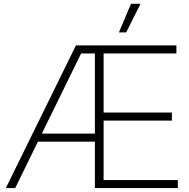

<svg xmlns="http://www.w3.org/2000/svg" viewBox="-20 -959 962 979"><path d="M9.8 0H57.6L173.3 -236.8H463.9V0H886.7V-41H508.3V-344.2H856.4V-385.3H508.3V-686.5H879.4V-727.5H367.2ZM586.4 -793.9H623.5L696.3 -939.5H647.9ZM193.4 -277.8 393.6 -686.5H463.9V-277.8Z"/></svg>

Font: Raveo Display Display ExLight
Style: Regular
Weight: 200
Designer: Jakub Foglar, Rasmus Andersson (Inter)
Foundry: Jakubfoglar.com
Version: Version 1.100;Glyphs 3.2.3 (3260)